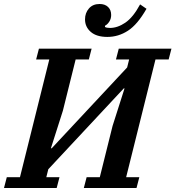

<svg xmlns="http://www.w3.org/2000/svg" viewBox="-50 -942 879 962"><path d="M-16 -54H50L197 -644H131L145 -698H409L395 -644H329L265 -387L205 -199H209L587 -604L597 -644H531L545 -698H809L795 -644H729L582 -54H648L634 0H370L384 -54H450L514 -311L574 -499H570L192 -94L182 -54H248L234 0H-30ZM488 -757Q434 -757 405 -782Q376 -807 376 -845Q376 -877 395.5 -899.5Q415 -922 449 -922Q476 -922 491.5 -907Q507 -892 507 -867Q507 -848 497.5 -833.5Q488 -819 476 -813V-807Q483 -802 501 -802Q539 -802 578 -828.5Q617 -855 652 -920L684 -898Q639 -819 591 -788Q543 -757 488 -757Z"/></svg>

Font: IBM Plex Serif SmBld
Style: Italic
Weight: 600
Italic angle: -14°
Designer: Mike Abbink, Paul van der Laan, Pieter van Rosmalen
Foundry: Bold Monday
Version: Version 3.001